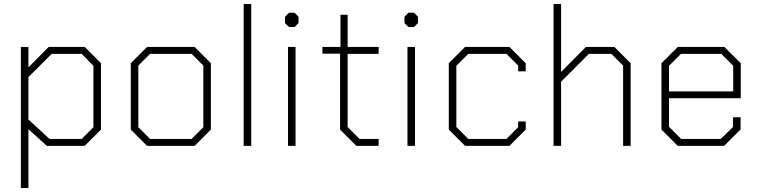

<svg xmlns="http://www.w3.org/2000/svg" viewBox="-20 -734 3817 966"><path d="M85 -498H123V-395L225 -498H406L488 -416V-82L406 0H216L123 -84V212H85ZM391 -35 450 -94V-403L391 -463H240L123 -346V-133L229 -35Z M638 -82V-416L720 -498H959L1041 -416V-82L959 0H720ZM944 -35 1003 -94V-404L944 -463H735L676 -404V-94L735 -35Z M1206 -714H1244V0H1206Z M1414 -618V-650L1434 -670H1462L1482 -650V-618L1462 -598H1434ZM1429 -498H1467V0H1429Z M1691 -82V-464H1602V-498H1693V-660H1729V-498H1885V-463H1729V-95L1789 -35H1885V0H1773Z M2015 -618V-650L2035 -670H2063L2083 -650V-618L2063 -598H2035ZM2030 -498H2068V0H2030Z M2238 -82V-416L2320 -498H2543L2625 -416V-375H2587V-404L2528 -463H2336L2276 -403V-95L2336 -35H2528L2587 -94V-123H2625V-82L2543 0H2320Z M2765 -714H2803V-372L2928 -498H3071L3153 -416V0H3115V-404L3056 -463H2943L2803 -323V0H2765Z M3308 -82V-416L3390 -498H3624L3707 -416V-240H3346V-96L3407 -35H3606L3668 -95V-144H3706V-83L3623 0H3390ZM3669 -274V-403L3609 -463H3406L3346 -403V-274Z"/></svg>

Font: Chakra Petch ExtraLight
Style: Regular
Weight: 275
Designer: Katatrad Aksorn Co.,Ltd.
Foundry: Cadson Demak Co.,Ltd.
Version: Version 1.000; ttfautohint (v1.6)